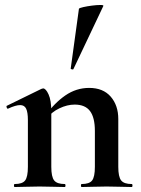

<svg xmlns="http://www.w3.org/2000/svg" viewBox="-20 -751 566 771"><path d="M308 0Q305 0 305 -6Q305 -12 308 -12Q339 -12 350 -26.5Q361 -41 361 -81V-225Q361 -279 341.5 -305Q322 -331 280 -331Q250 -331 218.5 -316Q187 -301 168 -275L163 -287Q198 -337 242 -367.5Q286 -398 338 -398Q394 -398 424.5 -363Q455 -328 455 -273V-81Q455 -41 466.5 -26.5Q478 -12 509 -12Q512 -12 512 -6Q512 0 509 0Q489 0 463 -1Q437 -2 408 -2Q380 -2 354 -1Q328 0 308 0ZM39 0Q36 0 36 -6Q36 -12 39 -12Q70 -12 81 -26.5Q92 -41 92 -81V-269Q92 -300 85 -314.5Q78 -329 61 -329Q52 -329 40 -325.5Q28 -322 13 -315Q9 -313 7 -319Q5 -325 7 -326L146 -394Q152 -396 153 -396Q164 -396 175 -372Q186 -348 186 -303V-81Q186 -41 197.5 -26.5Q209 -12 240 -12Q243 -12 243 -6Q243 0 240 0Q220 0 194 -1Q168 -2 139 -2Q111 -2 85 -1Q59 0 39 0ZM275 -474Q274 -471 268.5 -472.5Q263 -474 264 -476L297 -716Q299 -719 314.5 -722.5Q330 -726 349.5 -728.5Q369 -731 383 -731Q397 -731 395 -727Z"/></svg>

Font: Cormorant Garamond Light
Style: Regular
Weight: 300
Designer: Christian Thalmann (Catharsis Fonts)
Foundry: Catharsis Fonts
Version: Version 4.001